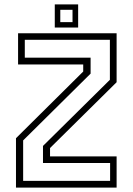

<svg xmlns="http://www.w3.org/2000/svg" viewBox="-20 -851 602 871"><path d="M85 -30.5H479.5V-111.5H175V-189L478.5 -489V-670.5H92.5V-589.5H391V-517L85 -214ZM52.5 0V-224L357.5 -526.5V-558.5H62V-700H509V-478L207 -179.5V-141.5H509V0ZM228.5 -726V-831H334.5V-726ZM253.5 -750.5H309V-806.5H253.5Z"/></svg>

Font: Tourney Thin Light
Style: Regular
Weight: 300
Version: Version 1.015